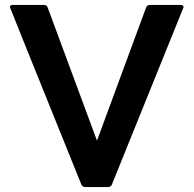

<svg xmlns="http://www.w3.org/2000/svg" viewBox="-20 -754 781 774"><path d="M416 0H323Q313 0 308 -10Q20 -723 20 -725Q20 -734 31 -734H157Q168 -734 172 -724L371 -187L569 -724Q574 -734 584 -734H708Q720 -734 720 -725L431 -10Q427 0 416 0Z"/></svg>

Font: YamahaIndonesia935. App
Style: Bold
Weight: 700
Designer: Dalton Maag Ltd
Foundry: Dalton Maag Ltd
Version: Version 1.002; January 01, 2024; Regular/Italic